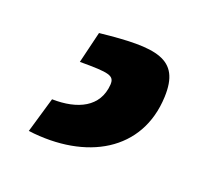

<svg xmlns="http://www.w3.org/2000/svg" viewBox="-54 -28 355 331"><g transform="rotate(20 124.0 137.5)"><path d="M66 96C120 96 130 98 129 115C126 157 90 174 43 173L24 238C134 252 220 203 224 103C227 32 182 27 80 38Z"/></g></svg>

Font: SnT
Style: Bold
Weight: 700
Designer: Natanael Gama
Version: Version 1.001;PS 001.001;hotconv 1.0.70;makeotf.lib2.5.58329